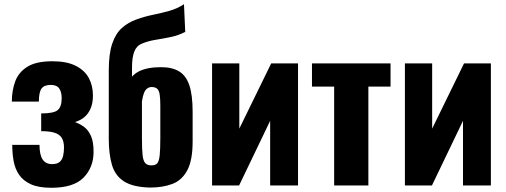

<svg xmlns="http://www.w3.org/2000/svg" viewBox="-20 -878 2394 909"><path d="M223 11Q163 11 126.5 -5.5Q90 -22 70.5 -50.5Q51 -79 44.5 -115.5Q38 -152 38 -192H167Q167 -146 181.5 -123.5Q196 -101 227 -101Q250 -101 262 -111Q274 -121 278.5 -139Q283 -157 283 -179Q283 -208 272.5 -225Q262 -242 238.5 -249.5Q215 -257 175 -257V-341Q235 -341 253.5 -357Q272 -373 272 -413Q272 -442 260.5 -459Q249 -476 220 -476Q189 -476 176.5 -458.5Q164 -441 164 -397H36Q36 -449 52 -492.5Q68 -536 109.5 -562Q151 -588 228 -588Q296 -588 338.5 -566.5Q381 -545 400.5 -508.5Q420 -472 420 -426Q420 -388 408 -362Q396 -336 377 -321.5Q358 -307 335 -300Q360 -291 379.5 -276Q399 -261 411 -233.5Q423 -206 423 -159Q423 -86 376 -37.5Q329 11 223 11Z M690 10Q610 8 567.5 -19Q525 -46 510 -97.5Q495 -149 495 -221V-544Q495 -624 511.5 -672Q528 -720 557.5 -746Q587 -772 626 -786Q665 -800 704.5 -808Q744 -816 781.5 -826.5Q819 -837 851 -858L857 -727Q824 -710 787.5 -702.5Q751 -695 716.5 -689.5Q682 -684 653 -672Q627 -662 616 -634.5Q605 -607 605 -559V-515Q618 -530 637.5 -540Q657 -550 683.5 -555Q710 -560 742 -560Q795 -560 828 -540Q861 -520 876.5 -474Q892 -428 892 -349V-208Q892 -119 866.5 -71.5Q841 -24 795.5 -7Q750 10 690 10ZM697 -95Q716 -95 724.5 -105Q733 -115 736 -142.5Q739 -170 739 -224V-378Q739 -411 736 -430.5Q733 -450 724 -458Q715 -466 698 -466Q687 -466 677.5 -459.5Q668 -453 662 -438.5Q656 -424 652 -398V-225Q652 -172 655 -144Q658 -116 668 -105.5Q678 -95 697 -95Z M984 0V-578H1113V-269L1264 -578H1391V0H1259V-306L1112 0Z M1562 0V-468H1457V-578H1829V-468H1724V0Z M1897 0V-578H2026V-269L2177 -578H2304V0H2172V-306L2025 0Z"/></svg>

Font: Oswald
Style: Bold
Weight: 700
Designer: Vernon Adams
Foundry: Vernon Adams
Version: Version 4.103;gftools[0.9.33.dev8+g029e19f]